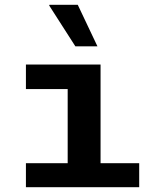

<svg xmlns="http://www.w3.org/2000/svg" viewBox="-20 -780 640 800"><path d="M262 0V-409H88V-511H399V0ZM88 0V-100H560V0ZM294 -587 185 -757 186 -760H304L386 -587Z"/></svg>

Font: Chivo Mono SemiBold
Style: Regular
Weight: 600
Monospace: yes
Designer: Hector Gatti
Foundry: Omnibus-Type
Version: Version 1.008